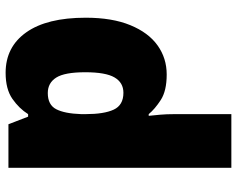

<svg xmlns="http://www.w3.org/2000/svg" viewBox="-100 -503 843 683"><g transform="rotate(-90 321.5 -161.5)"><path d="M404 -563Q496 -563 548 -489.5Q600 -416 600 -278Q600 -184 573.5 -119.5Q547 -55 501.5 -22.5Q456 10 398 10Q340 10 307.5 -11Q275 -32 257 -54H251Q253 -35 255 -13Q257 9 257 38V240H66V-553H221L248 -483H257Q277 -515 311.5 -539Q346 -563 404 -563ZM332 -413Q290 -413 274.5 -383Q259 -353 257 -294V-279Q257 -213 273 -178.5Q289 -144 333 -144Q369 -144 387.5 -175.5Q406 -207 406 -280Q406 -353 387 -383Q368 -413 332 -413Z"/></g></svg>

Font: Noto Sans Black
Style: Regular
Weight: 900
Designer: Monotype Design Team
Foundry: Monotype Imaging Inc.
Version: Version 2.007